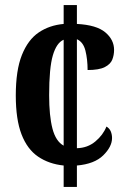

<svg xmlns="http://www.w3.org/2000/svg" viewBox="-20 -734 496 754"><path d="M230 -84Q172 -90 129.5 -119Q87 -148 64.5 -206.5Q42 -265 42 -359Q42 -458 66 -518Q90 -578 132 -606.5Q174 -635 230 -640V-714H282V-640Q359 -636 393.5 -607Q428 -578 428 -538Q428 -518 421 -500Q414 -482 391.5 -470.5Q369 -459 324 -459Q324 -501 315.5 -535Q307 -569 282 -580V-152Q324 -153 354.5 -178.5Q385 -204 398 -237Q410 -230 415 -218Q420 -206 420 -192Q420 -158 385.5 -124Q351 -90 282 -84V0H230ZM230 -578Q202 -566 187.5 -516.5Q173 -467 173 -360Q173 -279 186 -229Q199 -179 230 -162Z"/></svg>

Font: Noto Serif ExtraCondensed
Style: Bold
Weight: 700
Width: 2
Designer: Monotype Design Team
Foundry: Monotype Imaging Inc.
Version: Version 2.014; ttfautohint (v1.8.4.7-5d5b)